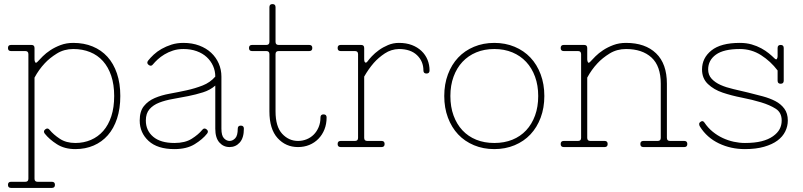

<svg xmlns="http://www.w3.org/2000/svg" viewBox="-20 -720 3931 940"><path d="M149 -429Q149 -421 152.5 -415Q156 -409 165 -419Q174 -429 189.5 -444.5Q205 -460 227 -474.5Q249 -489 277 -499.5Q305 -510 339 -510Q391 -510 433.5 -492.5Q476 -475 506 -442Q536 -409 552.5 -360.5Q569 -312 569 -250Q569 -188 553 -139.5Q537 -91 508 -58Q479 -25 438.5 -7.5Q398 10 349 10Q296 10 258.5 -14Q221 -38 199 -66Q190 -78 202 -87Q214 -96 223 -84Q242 -61 273 -40.5Q304 -20 349 -20Q390 -20 425 -35Q460 -50 485.5 -79Q511 -108 525 -151Q539 -194 539 -250Q539 -306 524.5 -349Q510 -392 484 -421Q458 -450 421 -465Q384 -480 339 -480Q294 -480 258.5 -458Q223 -436 199 -410Q170 -379 149 -340V155Q149 170 164 170H234Q249 170 249 185Q249 200 234 200H34Q19 200 19 185Q19 170 34 170H104Q119 170 119 155V-455Q119 -470 104 -470H34Q19 -470 19 -485Q19 -500 34 -500H134Q149 -500 149 -485Z M834 -20Q886 -20 918.5 -40.5Q951 -61 970 -84Q979 -96 991 -87Q1003 -78 994 -66Q972 -38 933 -14Q894 10 834 10Q751 10 707.5 -30Q664 -70 664 -130Q664 -175 684.5 -200.5Q705 -226 737.5 -240Q770 -254 811.5 -261.5Q853 -269 894 -278Q935 -287 972 -301.5Q1009 -316 1034 -345Q1034 -373 1023 -397.5Q1012 -422 992 -440.5Q972 -459 943 -469.5Q914 -480 878 -480Q850 -480 827 -472.5Q804 -465 785 -453.5Q766 -442 752 -429Q738 -416 729 -405Q720 -393 708 -402Q696 -411 705 -423Q716 -437 732.5 -452.5Q749 -468 771 -480.5Q793 -493 819.5 -501.5Q846 -510 878 -510Q921 -510 955.5 -497Q990 -484 1014 -461.5Q1038 -439 1051 -409Q1064 -379 1064 -345V-90Q1064 -56 1076.5 -43Q1089 -30 1104 -30Q1119 -30 1131.5 -43Q1144 -56 1144 -90Q1144 -105 1159 -105Q1174 -105 1174 -90Q1174 -45 1154 -22.5Q1134 0 1104 0Q1074 0 1054 -22.5Q1034 -45 1034 -90V-301Q1009 -279 974 -268Q939 -257 901.5 -249.5Q864 -242 826.5 -235.5Q789 -229 759.5 -217.5Q730 -206 712 -185.5Q694 -165 694 -130Q694 -81 730 -50.5Q766 -20 834 -20Z M1299 -685Q1299 -700 1314 -700Q1329 -700 1329 -685V-515Q1329 -500 1344 -500H1494Q1509 -500 1509 -485Q1509 -470 1494 -470H1344Q1329 -470 1329 -455V-175Q1329 -100 1361.5 -65Q1394 -30 1439 -30Q1461 -30 1481 -38Q1501 -46 1516 -61Q1531 -76 1540 -97.5Q1549 -119 1549 -145Q1549 -160 1564 -160Q1579 -160 1579 -145Q1579 -113 1568.5 -86.5Q1558 -60 1539 -40.5Q1520 -21 1494.5 -10.5Q1469 0 1439 0Q1379 0 1339 -44Q1299 -88 1299 -175V-455Q1299 -470 1284 -470H1214Q1199 -470 1199 -485Q1199 -500 1214 -500H1284Q1299 -500 1299 -515Z M1763 -45Q1763 -30 1778 -30H1848Q1863 -30 1863 -15Q1863 0 1848 0H1648Q1633 0 1633 -15Q1633 -30 1648 -30H1718Q1733 -30 1733 -45V-455Q1733 -470 1718 -470H1648Q1633 -470 1633 -485Q1633 -500 1648 -500H1748Q1763 -500 1763 -485V-429Q1763 -425 1764 -421Q1765 -417 1767 -415Q1769 -413 1772 -413.5Q1775 -414 1779 -419Q1786 -429 1800.5 -444.5Q1815 -460 1835 -474.5Q1855 -489 1880 -499.5Q1905 -510 1933 -510Q1969 -510 1996.5 -499.5Q2024 -489 2043.5 -470.5Q2063 -452 2073 -427.5Q2083 -403 2083 -375Q2083 -360 2068 -360Q2053 -360 2053 -375Q2053 -420 2021.5 -450Q1990 -480 1933 -480Q1895 -479 1864 -458.5Q1833 -438 1810 -412Q1784 -382 1763 -345Z M2400 10Q2346 10 2300.5 -9Q2255 -28 2223 -62Q2191 -96 2173 -144Q2155 -192 2155 -250Q2155 -308 2173 -356Q2191 -404 2223 -438Q2255 -472 2300.5 -491Q2346 -510 2400 -510Q2454 -510 2499.5 -491Q2545 -472 2577 -438Q2609 -404 2627 -356Q2645 -308 2645 -250Q2645 -192 2627 -144Q2609 -96 2577 -62Q2545 -28 2499.5 -9Q2454 10 2400 10ZM2400 -20Q2449 -20 2488.5 -36Q2528 -52 2556 -82Q2584 -112 2599.5 -154.5Q2615 -197 2615 -250Q2615 -302 2599.5 -344.5Q2584 -387 2556 -417Q2528 -447 2488.5 -463.5Q2449 -480 2400 -480Q2351 -480 2311.5 -463.5Q2272 -447 2244 -417Q2216 -387 2200.5 -344.5Q2185 -302 2185 -250Q2185 -197 2200.5 -154.5Q2216 -112 2244 -82Q2272 -52 2311.5 -36Q2351 -20 2400 -20Z M2855 -429Q2855 -421 2858.5 -415Q2862 -409 2871 -419Q2880 -429 2895.5 -444.5Q2911 -460 2933 -474.5Q2955 -489 2983 -499.5Q3011 -510 3045 -510Q3139 -510 3192 -459Q3245 -408 3245 -310V-45Q3245 -30 3260 -30H3330Q3345 -30 3345 -15Q3345 0 3330 0H3130Q3115 0 3115 -15Q3115 -30 3130 -30H3200Q3215 -30 3215 -45V-310Q3215 -397 3169.5 -438.5Q3124 -480 3045 -480Q3000 -480 2964.5 -458Q2929 -436 2905 -410Q2876 -379 2855 -340V-45Q2855 -30 2870 -30H2940Q2955 -30 2955 -15Q2955 0 2940 0H2740Q2725 0 2725 -15Q2725 -30 2740 -30H2810Q2825 -30 2825 -45V-455Q2825 -470 2810 -470H2740Q2725 -470 2725 -485Q2725 -500 2740 -500H2840Q2855 -500 2855 -485Z M3627 -20Q3675 -20 3708.5 -28.5Q3742 -37 3764.5 -53Q3787 -69 3797 -88Q3807 -107 3807 -130Q3807 -169 3778 -187.5Q3749 -206 3706 -219Q3663 -232 3612 -242Q3561 -252 3518 -266.5Q3475 -281 3446 -308.5Q3417 -336 3417 -380Q3417 -436 3463 -473Q3509 -510 3602 -510Q3634 -510 3660 -502.5Q3686 -495 3707 -483.5Q3728 -472 3744 -459Q3760 -446 3771 -435Q3780 -426 3783.5 -431.5Q3787 -437 3787 -445V-485Q3787 -500 3802 -500Q3817 -500 3817 -485V-325Q3817 -310 3802 -310Q3787 -310 3787 -325V-375Q3753 -420 3706 -450Q3659 -480 3602 -480Q3523 -480 3485 -452.5Q3447 -425 3447 -380Q3447 -353 3464 -334.5Q3481 -316 3508 -304Q3535 -292 3570 -284Q3605 -276 3642 -267Q3679 -258 3714 -248.5Q3749 -239 3776 -225Q3803 -211 3820 -188Q3837 -165 3837 -130Q3837 -102 3824.5 -76.5Q3812 -51 3786.5 -32Q3761 -13 3721 -1.5Q3681 10 3627 10Q3558 10 3499.5 -18Q3441 -46 3407 -100Q3403 -106 3403 -112.5Q3403 -119 3409 -123Q3420 -132 3428 -121Q3446 -94 3469.5 -75Q3493 -56 3519 -44Q3545 -32 3572.5 -26Q3600 -20 3627 -20Z"/></svg>

Font: Nixie One
Style: Regular
Weight: 400
Designer: Jovanny Lemonad
Foundry: Jovanny Lemonad
Version: Version 1.000 2011 initial release